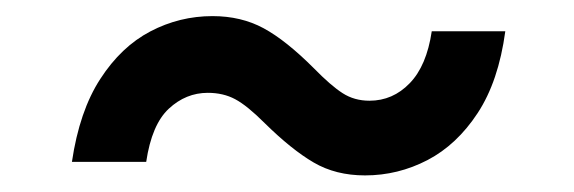

<svg xmlns="http://www.w3.org/2000/svg" viewBox="-20 -408 705 236"><path d="M68.4 -209Q77.6 -271.5 103.3 -311Q128.9 -350.6 164.8 -369.4Q200.7 -388.2 241.2 -388.2Q276.4 -388.2 304 -373.3Q331.5 -358.4 365.7 -324.2Q386.7 -302.7 401.1 -293.5Q415.5 -284.2 434.1 -284.2Q462.9 -284.2 483.6 -305.7Q504.4 -327.1 510.7 -369.6H601.1Q592.8 -308.1 567.1 -269Q541.5 -230 505.4 -211.2Q469.2 -192.4 428.7 -192.4Q392.6 -192.4 365.5 -208.3Q338.4 -224.1 305.2 -256.8Q283.7 -278.3 269 -286.1Q254.4 -293.9 235.4 -293.9Q208.5 -293.9 187.5 -274.4Q166.5 -254.9 159.7 -209Z"/></svg>

Font: Inter 16pt Medium
Style: Italic
Weight: 500
Italic angle: -9.3988°
Version: Version 4.001;git-66647c0bb